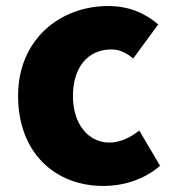

<svg xmlns="http://www.w3.org/2000/svg" viewBox="-20 -603 577 637"><path d="M323 14C383 14 455 -4 511 -53L442 -170C413 -147 379 -130 343 -130C274 -130 222 -190 222 -285C222 -379 271 -439 350 -439C374 -439 396 -430 422 -409L505 -522C462 -559 408 -583 339 -583C180 -583 40 -473 40 -285C40 -96 163 14 323 14Z"/></svg>

Font: ChiuKong Gothic MN Heavy
Style: Regular
Weight: 900
Designer: Ryoko NISHIZUKA 西塚涼子 (kana, bopomofo & ideographs); Paul D. Hunt (Latin, Greek & Cyrillic); Sandoll Communications 산돌커뮤니
Foundry: Adobe
Version: Version 1.300